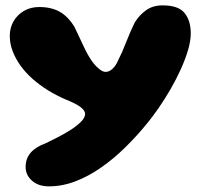

<svg xmlns="http://www.w3.org/2000/svg" viewBox="-20 -464 734 697"><path d="M157.5 212.5Q119.5 212.5 96.2 192Q73 171.5 73 142Q73 111.5 91.5 90.2Q110 69 145 56.5Q167 46 192.2 33Q217.5 20 239.5 5.5Q261.5 -9 275.2 -23.2Q289 -37.5 289 -51Q289 -62 273 -74.8Q257 -87.5 216 -104Q183.5 -118 153.8 -136.5Q124 -155 98.8 -177.2Q73.5 -199.5 55 -225Q36.5 -250.5 26 -278Q15.5 -305.5 15.5 -334Q15.5 -363 29.2 -386.8Q43 -410.5 67 -424.5Q91 -438.5 122 -438.5Q166.5 -438.5 197 -421.2Q227.5 -404 250.5 -366Q269.5 -326.5 285.2 -292.5Q301 -258.5 319 -235Q329.5 -221.5 341.8 -212.2Q354 -203 363 -203Q377 -203 389 -214.8Q401 -226.5 407.5 -242Q423 -272 438.2 -311.5Q453.5 -351 469.5 -383Q486 -409.5 510.5 -427Q535 -444.5 570.5 -444.5Q627.5 -444.5 650 -416.8Q672.5 -389 672.5 -343.5Q672.5 -316 662.8 -282.8Q653 -249.5 636.5 -213Q620 -176.5 599.5 -141Q579 -105.5 556.8 -73.2Q534.5 -41 514 -16Q476.5 30 434.5 71.2Q392.5 112.5 347 144.2Q301.5 176 253.8 194.2Q206 212.5 157.5 212.5Z"/></svg>

Font: Gluten
Style: Bold
Weight: 700
Designer: Tyler Finck
Foundry: Etcetera Type Company
Version: Version 1.204